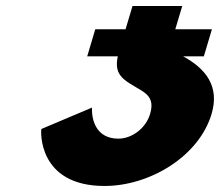

<svg xmlns="http://www.w3.org/2000/svg" viewBox="-20 -618 730 637"><path d="M285.2 -261C283.4 -218 300.5 -158 372.5 -158C417.5 -158 463.7 -192 478 -240C499.1 -311 443 -314 393.6 -353C366.2 -374.9 364.4 -400.7 370.8 -431H269.3L296.1 -521H396.6L419.6 -598H584.6L561.6 -521H683.1L656.3 -431H587.7C662.6 -390.3 709.3 -331.8 682 -240C640 -99 476.8 -1 326.8 -1C103.8 -1 115.6 -185 117.1 -190Z"/></svg>

Font: Hussar
Style: BdOblThree
Weight: 700
Foundry: Cannot Into Space Fonts
Version: Version 2.00